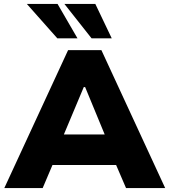

<svg xmlns="http://www.w3.org/2000/svg" viewBox="-20 -961 866 981"><path d="M2 0 328 -705H498L824 0H624L541 -193L617 -118H204L280 -193L198 0ZM408 -516 290 -235 265 -274H557L531 -235L415 -516ZM448 -765 309 -941H467L551 -765ZM273 -765 117 -941H274L376 -765Z"/></svg>

Font: Nunito Sans 6pt Black
Style: Regular
Weight: 900
Version: Version 3.101;gftools[0.9.27]